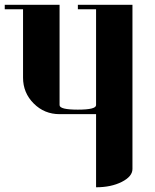

<svg xmlns="http://www.w3.org/2000/svg" viewBox="-20 -481 655 809"><path d="M0 -441.9V-460.9H231V-38.1Q231 -19 308.1 -19Q384.8 -19 384.8 -38.1V-441.9H308.1V-460.9H538.1V231Q538.1 262.7 492.7 285.6Q447.8 308.1 384.8 308.1V0H231Q167 0 122.1 -44.9Q77.1 -89.8 77.1 -153.8V-441.9ZM231 -4.9Z"/></svg>

Font: Hjet
Style: Regular
Weight: 400
Designer: T. Christopher White
Version: Version 1.2